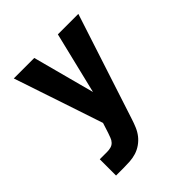

<svg xmlns="http://www.w3.org/2000/svg" viewBox="-200 -653 1001 1001"><g transform="rotate(-45 300.0 -152.5)"><path d="M81 215V95H135Q149 95 162.5 91.5Q176 88 185.5 78Q195 68 199.5 55Q204 42 209 29L227 -27L182 -162L62 -520H213L304 -178L387 -520H538L347 66Q340 88 330.5 110.5Q321 133 306.5 151.5Q292 170 272 184Q252 198 229.5 205Q207 212 183 213.5Q159 215 135 215Z"/></g></svg>

Font: Iosevka SS04 Heavy Extended
Style: Regular
Weight: 900
Width: 7
Monospace: yes
Designer: Belleve Invis
Foundry: Belleve Invis
Version: Version 19.0.0; ttfautohint (v1.8.4)